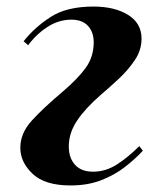

<svg xmlns="http://www.w3.org/2000/svg" viewBox="-20 -552 499 586"><path d="M52 -426Q86 -469 135 -500.5Q184 -532 265 -532Q330 -532 371 -506.5Q412 -481 412 -434Q412 -399 391.5 -368.5Q371 -338 342.5 -311.5Q314 -285 287 -262Q240 -221 215 -183.5Q190 -146 190 -105Q190 -70 209 -49Q228 -28 264 -28Q302 -28 336 -49.5Q370 -71 405 -106L416 -92Q393 -67 361.5 -42.5Q330 -18 289 -2Q248 14 195 14Q117 14 79.5 -21.5Q42 -57 42 -101Q42 -146 78 -185Q114 -224 171 -272Q218 -312 242 -345.5Q266 -379 266 -423Q266 -454 248.5 -473Q231 -492 198 -492Q159 -492 124.5 -469.5Q90 -447 66 -414Z"/></svg>

Font: Literata 72pt
Style: Bold Italic
Weight: 700
Italic angle: -2°
Designer: Latin by Veronika Burian and Jose Scaglione. Greek by Irene Vlachou. Cyrillic by Vera Evstafieva
Foundry: TypeTogether
Version: Version 3.002